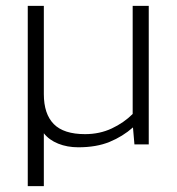

<svg xmlns="http://www.w3.org/2000/svg" viewBox="-20 -494 604 657"><path d="M75 143V-474H130V-172Q130 -104 164 -69.5Q198 -35 271 -35Q321 -35 362.5 -54.5Q404 -74 434 -104V-474H489V0H440L435 -58Q400 -27 355 -8.5Q310 10 248 10Q210 10 179 -2.5Q148 -15 130 -38V143Z"/></svg>

Font: Kanit ExtraLight
Style: Regular
Weight: 275
Designer: Katatrad Team
Foundry: CadsonDemak
Version: Version 2.000; ttfautohint (v1.8.3)